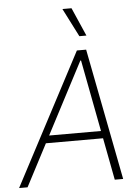

<svg xmlns="http://www.w3.org/2000/svg" viewBox="-85 -1010 769 1058"><g transform="rotate(-5 299.0 -481.0)"><path d="M23.9 0H-22.9L360.4 -727.5H411.6L552.7 0H506.3L378.4 -670.4H374.5ZM136.2 -273.9H485.8L478 -232.9H128.9ZM380.9 -804.7 300.8 -961.9H351.1L419.9 -804.7Z"/></g></svg>

Font: Inter Tight ExtraLight
Style: Italic
Weight: 250
Italic angle: -9.39999°
Designer: Rasmus Andersson
Foundry: rsms
Version: Version 3.004